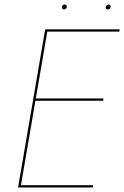

<svg xmlns="http://www.w3.org/2000/svg" viewBox="-20 -830 550 850"><path d="M64 -10H392L391 0H62ZM182 -700H510L508 -690H180ZM130 -394H438L437 -384H128ZM191 -700 71 0H60L180 -700ZM448 -799Q449 -804 453 -807Q457 -810 461 -810Q465 -810 467.5 -807Q470 -804 470 -799Q469 -795 465.5 -791.5Q462 -788 457 -788Q453 -788 450.5 -791.5Q448 -795 448 -799ZM254 -799Q254 -804 258 -807Q262 -810 266 -810Q271 -810 273.5 -807Q276 -804 276 -799Q275 -795 271.5 -791.5Q268 -788 263 -788Q259 -788 256 -791.5Q253 -795 254 -799Z"/></svg>

Font: Jost Thin
Style: Italic
Weight: 200
Italic angle: -5°
Version: Version 3.710